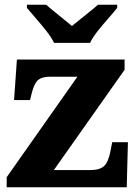

<svg xmlns="http://www.w3.org/2000/svg" viewBox="-20 -786 576 806"><path d="M8 0V-42L305 -464H191Q158 -464 141.5 -451.5Q125 -439 114 -398L106 -366H39L51 -536H503V-493L206 -72H358Q398 -72 416.5 -88.5Q435 -105 444 -153L451 -189H517L512 0ZM207 -606Q196 -629 175 -655.5Q154 -682 131.5 -708Q109 -734 93 -753V-766H174Q186 -755 206 -739Q226 -723 246.5 -706Q267 -689 282 -677Q297 -689 318 -706Q339 -723 359 -739Q379 -755 391 -766H472V-753Q457 -734 434 -708Q411 -682 390 -655.5Q369 -629 358 -606Z"/></svg>

Font: Noto Serif Lao ExtraBold
Style: Regular
Weight: 800
Designer: Monotype Design Team
Foundry: Monotype Imaging Inc.
Version: Version 2.003; ttfautohint (v1.8.4.7-5d5b)